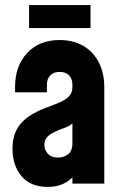

<svg xmlns="http://www.w3.org/2000/svg" viewBox="-20 -720 480 753"><path d="M167 13Q99.5 13 64.2 -29.2Q29 -71.5 29 -136.5Q29 -174 40 -200Q51 -226 69.2 -243.8Q87.5 -261.5 110 -274Q135.5 -288.5 162.5 -298.2Q189.5 -308 212.5 -317.8Q235.5 -327.5 249.8 -341.5Q264 -355.5 264 -378V-388Q264 -410.5 251 -424.2Q238 -438 214 -438Q190 -438 177 -424.2Q164 -410.5 164 -388V-358H39V-378Q39 -461.5 86.5 -512.2Q134 -563 214 -563Q267.5 -563 306.8 -540Q346 -517 367.5 -475.2Q389 -433.5 389 -378V0H264V-86L286 -58Q270.5 -23.5 239.8 -5.2Q209 13 167 13ZM208 -102Q229 -102 246.5 -114.5Q264 -127 264 -159V-236Q251 -224.5 232 -218.2Q213 -212 193 -202Q173 -192.5 163.5 -180.8Q154 -169 154 -152Q154 -132.5 167.5 -117.2Q181 -102 208 -102ZM94 -700H335V-610H94Z"/></svg>

Font: Mohave Light
Style: Bold
Weight: 700
Version: Version 2.003